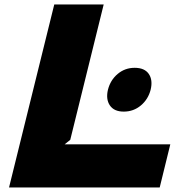

<svg xmlns="http://www.w3.org/2000/svg" viewBox="-20 -830 811 850"><path d="M733.9 -190.9 687 0H20L220.2 -810.1H439L291 -210.9L266.1 -190.9ZM647 -433.1Q636.2 -390.6 603.8 -363.3Q571.3 -335.9 527.8 -335.9Q484.9 -335.9 466.3 -363.5Q447.8 -391.1 458 -433.1Q468.8 -475.6 501 -502.7Q533.2 -529.8 576.2 -529.8Q620.1 -529.8 638.7 -502.7Q657.2 -475.6 647 -433.1Z"/></svg>

Font: Sinkin Sans 900 X Black Italic
Style: Regular
Weight: 950
Italic angle: -112°
Designer: Keith Bates
Foundry: K-Type
Version: Sinkin Sans (version 1.0)  by Keith Bates   •   © 2014   www